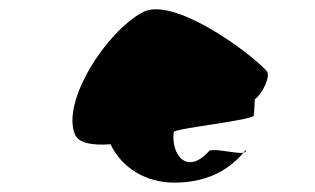

<svg xmlns="http://www.w3.org/2000/svg" viewBox="-20 -718 672 410"><path d="M140 -431C148 -412 178 -407 216 -410C239 -361 290 -328 352 -328C409 -328 461 -346 500 -392C484 -389 438 -402 427 -396C379 -342 345 -388 351 -436C352 -444 528 -462 522 -472C523 -484 524 -495 524 -506C538 -515 560 -555 549 -567C509 -610 349 -726 285 -692C206 -650 111 -501 140 -431ZM500 -392C504 -393 506 -394 505 -398C504 -396 501 -394 500 -392Z"/></svg>

Font: Ampere
Style: SCIta
Weight: 400
Version: Version 1